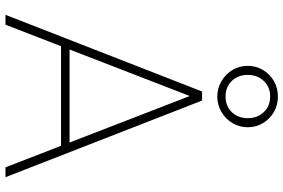

<svg xmlns="http://www.w3.org/2000/svg" viewBox="-187 -849 1036 702"><g transform="rotate(90 331.0 -498.0)"><path d="M314.5 -718.8H347.7L627.9 0H591.8L326.2 -686.5H335.9L70.3 0H34.2ZM137.7 -203.1V-234.4H524.4V-203.1ZM220.7 -885.7Q220.7 -916 235.8 -941.4Q251 -966.8 276.4 -981.4Q301.8 -996.1 333 -996.1Q364.3 -996.1 389.6 -981.4Q415 -966.8 430.2 -941.4Q445.3 -916 445.3 -885.7Q445.3 -855.5 430.2 -830.1Q415 -804.7 389.2 -789.6Q363.3 -774.4 333 -774.4Q302.7 -774.4 276.9 -789.6Q251 -804.7 235.8 -830.1Q220.7 -855.5 220.7 -885.7ZM412.1 -885.7Q412.1 -920.9 390.1 -944.3Q368.2 -967.8 333 -967.8Q297.9 -967.8 275.9 -944.3Q253.9 -920.9 253.9 -885.7Q253.9 -850.6 275.9 -827.6Q297.9 -804.7 333 -804.7Q368.2 -804.7 390.1 -827.6Q412.1 -850.6 412.1 -885.7Z"/></g></svg>

Font: Min Sans VF VF
Style: Regular
Weight: 400
Designer: Jinseong-Kim, NotoSansCJK, Nunito
Foundry: Jinseong-Kim
Version: Version 1.420;Glyphs 3.1.2 (3151)